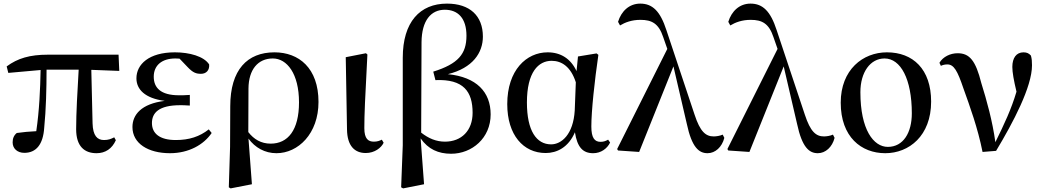

<svg xmlns="http://www.w3.org/2000/svg" viewBox="-20 -833 5789 1064"><path d="M515 16C564 16 601 -9 622 -56L613 -72C595 -63 581 -57 556 -57C519 -57 495 -81 493 -149L486 -446L641 -440L637 -530H246C145 -530 78 -510 17 -465L26 -429L205 -445C203 -341 198 -221 181 -106C141 -104 107 -101 73 -96C57 -83 50 -66 50 -44C50 -9 77 14 115 14C180 14 219 -32 225 -125C235 -224 238 -343 238 -447H416C409 -328 402 -206 402 -117C402 -22 448 16 515 16Z M922 16C1026 16 1109 -31 1153 -96L1137 -116C1086 -76 1029 -57 954 -57C864 -57 822 -94 822 -151C822 -207 859 -250 979 -250C991 -250 1002 -250 1032 -248V-307C1007 -305 990 -305 972 -305C870 -305 832 -347 832 -408C832 -470 876 -509 952 -509L975 -508L1019 -462C1050 -429 1068 -424 1094 -424C1123 -424 1142 -444 1139 -476C1110 -521 1030 -543 949 -543C805 -543 736 -476 736 -399C736 -338 783 -288 893 -274C763 -258 714 -197 714 -129C714 -38 801 16 922 16Z M1248 205 1258 211 1376 188 1357 -65C1393 -15 1448 16 1512 16C1632 16 1745 -92 1745 -268C1745 -456 1636 -543 1501 -543C1351 -543 1256 -447 1256 -244L1255 -20ZM1356 -101 1357 -343C1358 -447 1409 -509 1492 -509C1570 -509 1637 -425 1637 -266C1637 -111 1575 -37 1480 -37C1427 -37 1387 -61 1356 -101Z M2007 15C2056 15 2093 -14 2106 -42L2096 -59C2084 -53 2071 -48 2052 -48C2021 -48 1999 -63 1999 -123C1999 -197 2003 -286 2016 -531L2008 -538L1896 -516L1903 -116C1904 -25 1945 15 2007 15Z M2203 205 2214 211 2330 188 2311 -66C2353 -6 2409 19 2480 19C2596 19 2699 -68 2699 -199C2699 -323 2621 -406 2462 -422C2600 -456 2656 -541 2656 -630C2656 -746 2583 -813 2457 -813C2307 -813 2212 -711 2212 -513V-28ZM2314 -98 2316 -599C2317 -719 2368 -779 2445 -779C2517 -779 2565 -733 2565 -635C2565 -534 2519 -479 2381 -436L2393 -389C2549 -396 2599 -325 2599 -208C2599 -109 2537 -48 2446 -48C2397 -48 2355 -66 2314 -98Z M3004 15C3066 15 3130 -16 3166 -100C3179 -17 3210 16 3267 16C3311 16 3345 -10 3361 -43L3350 -59C3337 -52 3326 -47 3308 -47C3275 -47 3257 -69 3257 -132C3257 -218 3275 -385 3296 -529L3286 -537L3183 -520L3175 -439C3143 -508 3087 -543 3015 -543C2897 -543 2791 -444 2791 -256C2791 -85 2880 15 3004 15ZM3171 -377 3165 -221C3157 -87 3091 -33 3034 -33C2953 -33 2900 -108 2900 -265C2900 -434 2964 -496 3037 -496C3092 -496 3143 -464 3171 -377Z M3901 16C3944 16 3981 -18 3994 -69L3985 -87C3970 -80 3949 -77 3935 -77C3891 -77 3860 -103 3829 -198L3673 -666C3639 -771 3596 -813 3528 -813C3467 -813 3423 -771 3405 -712L3416 -692C3444 -709 3481 -723 3529 -723C3592 -723 3630 -703 3655 -628L3678 -562L3400 -7L3405 1L3522 9L3712 -465L3786 -147C3814 -15 3854 16 3901 16Z M4512 16C4555 16 4592 -18 4605 -69L4596 -87C4581 -80 4560 -77 4546 -77C4502 -77 4471 -103 4440 -198L4284 -666C4250 -771 4207 -813 4139 -813C4078 -813 4034 -771 4016 -712L4027 -692C4055 -709 4092 -723 4140 -723C4203 -723 4241 -703 4266 -628L4289 -562L4011 -7L4016 1L4133 9L4323 -465L4397 -147C4425 -15 4465 16 4512 16Z M4886 16C5017 16 5140 -80 5140 -270C5140 -450 5039 -543 4895 -543C4762 -543 4639 -447 4639 -264C4639 -74 4753 16 4886 16ZM4900 -19C4821 -19 4748 -114 4748 -322C4748 -433 4803 -509 4882 -509C4971 -509 5033 -395 5033 -205C5033 -98 4986 -19 4900 -19Z M5425 9 5500 3C5595 -155 5699 -352 5699 -471C5699 -493 5698 -507 5693 -525C5682 -537 5671 -543 5652 -543C5612 -543 5590 -512 5590 -462C5590 -432 5598 -388 5613 -325C5584 -227 5546 -147 5496 -45C5480 -162 5448 -277 5418 -373C5387 -497 5353 -538 5287 -538C5247 -538 5206 -519 5186 -485L5194 -468C5204 -473 5216 -476 5230 -476C5266 -476 5286 -441 5319 -343C5356 -240 5398 -125 5425 9Z"/></svg>

Font: Noto Serif CJK SC SemiBold
Style: Regular
Weight: 600
Designer: Ryoko NISHIZUKA 西塚涼子 (kana & ideographs); Frank Grießhammer (Latin, Greek & Cyrillic); Wenlong ZHANG 张文龙 (bopomofo); San
Foundry: Adobe
Version: Version 2.001;hotconv 1.1.0;makeotfexe 2.6.0